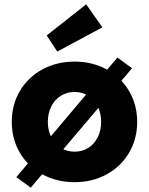

<svg xmlns="http://www.w3.org/2000/svg" viewBox="-20 -824 682 879"><path d="M54.8 -13 517.4 -560.6 584.4 -511.6 120.8 35ZM34 -266Q34 -344.8 71.1 -407.6Q108.2 -470.4 174 -506.2Q239.8 -542 321.8 -542Q402.8 -542 468.3 -506.2Q533.8 -470.4 570.9 -407.3Q608 -344.2 608 -266Q608 -187.8 570.9 -124.7Q533.8 -61.6 468.3 -25.8Q402.8 10 321.8 10Q239.8 10 174 -25.8Q108.2 -61.6 71.1 -124.4Q34 -187.2 34 -266ZM443 -266Q443 -305.6 427.6 -336.7Q412.2 -367.8 384.5 -385.4Q356.8 -403 321.8 -403Q286.2 -403 258.3 -385.4Q230.4 -367.8 214.7 -336.7Q199 -305.6 199 -266Q199 -227 214.7 -195.9Q230.4 -164.8 258.3 -147.2Q286.2 -129.6 321.8 -129.6Q356.8 -129.6 384.5 -147.2Q412.2 -164.8 427.6 -195.9Q443 -227 443 -266ZM193.8 -661.8 374.6 -804.2 448.6 -698.8 242.2 -588Z"/></svg>

Font: Easer Grotesk Variable
Style: Regular
Weight: 400
Designer: Boardeaser, Bonnie Shaver-Troup, Thomas Jockin
Foundry: Lexend
Version: Version 1.001;Glyphs 3.1.2 (3151)